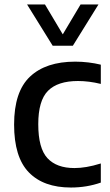

<svg xmlns="http://www.w3.org/2000/svg" viewBox="-20 -828 491 858"><path d="M297 10Q174.5 10 108.8 -57.8Q43 -125.5 43 -271.5Q43 -418.5 114 -485.5Q185 -552.5 316 -552.5Q345.5 -552.5 374.8 -549Q404 -545.5 430.5 -539V-453Q377.5 -466 328.5 -466Q238 -466 194.5 -422.2Q151 -378.5 151 -273Q151 -165.5 192 -121.2Q233 -77 312.5 -77Q338 -77 366.5 -81.8Q395 -86.5 430.5 -97.5V-12Q367 10 297 10ZM215.5 -623.5 101 -808H181L260.5 -674.5L340 -808H420L305.5 -623.5Z"/></svg>

Font: Encode Sans Md
Style: Regular
Weight: 500
Designer: Multiple Designers
Foundry: Impallari Type
Version: Version 3.002; ttfautohint (v1.8.3) -l 8 -r 50 -G 200 -x 14 